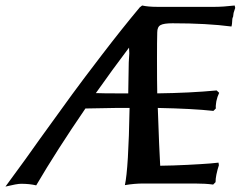

<svg xmlns="http://www.w3.org/2000/svg" viewBox="-38 -670 879 701"><path d="M386.2 -275.9 273.9 -273.9Q168.9 -120.6 94.2 6.8Q70.3 1 39.1 1Q23.9 1 -18.1 11.2Q64 -100.1 107.9 -163.1Q187.5 -273.4 224.1 -323.7Q260.7 -374 333.5 -469Q406.2 -564 472.2 -643.1L481 -649.9Q502.9 -645 536.1 -645H746.1Q775.9 -645 818.8 -649.9L820.8 -641.1Q815.4 -625 814.9 -623L813 -608.9Q811 -605.5 810.3 -601.1Q809.6 -596.7 809.6 -591.3Q809.6 -585.9 809.1 -584Q809.1 -582 808.1 -577.6L807.1 -573.2Q717.3 -585 591.8 -585Q560.1 -585 548.1 -578.4Q536.1 -571.8 536.1 -551.8Q535.2 -522.9 535.2 -456.1Q535.2 -368.2 536.1 -329.1Q655.3 -330.6 752.9 -339.8L762.2 -331.1Q755.4 -316.9 752 -300.8Q752 -299.8 751.5 -297.4Q751 -294.9 751 -293.9Q749 -281.2 750 -273.9L741.2 -265.1Q665.5 -273.4 538.1 -275.9Q543.5 -118.7 546.9 -64.9Q593.3 -65.4 646.5 -68.1Q699.7 -70.8 729.5 -73.2L759.8 -76.2L761.2 -66.9Q756.3 -52.7 752 -32.2Q749 -17.6 749 -4.9L740.2 3.9Q712.4 0 672.9 0H484.9Q453.1 0 418 5.9Q431.2 -54.7 435.1 -275.9ZM312 -330.1Q339.8 -329.1 383.8 -329.1H430.2Q430.2 -359.9 432.1 -441.9Q432.6 -451.7 433.3 -461.9Q434.1 -472.2 434.1 -475.1Q434.1 -478 433.1 -496.1Q372.6 -416 312 -330.1Z"/></svg>

Font: Linear Smooth
Style: Bold Italic
Weight: 700
Designer: Philipp H. Poll, Flanker
Foundry: Philipp H. Poll, reworked by Flanker
Version: Version 1.061 | FøM Fix